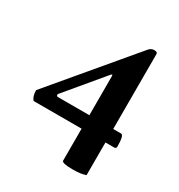

<svg xmlns="http://www.w3.org/2000/svg" viewBox="-154 -734 787 844"><g transform="rotate(30 240.0 -312.0)"><path d="M384.8 -628.9Q402.3 -628.9 402.3 -619.1V-238.3H442.4Q457 -238.3 457 -179.7Q457 -172.9 451.2 -170.9L448.2 -169.9H402.3V-3.9Q378.9 4.9 337.9 4.9Q281.2 4.9 281.2 -7.8V-169.9H38.1Q23.4 -184.6 23.4 -216.8L358.4 -615.2Q370.1 -628.9 384.8 -628.9ZM281.2 -238.3V-434.6Q281.2 -443.4 278.3 -443.4Q277.3 -443.4 273.4 -439.5L115.2 -250Q114.3 -249 114.3 -247.1Q114.3 -238.3 121.1 -238.3Z"/></g></svg>

Font: Crimson Text Bold
Style: Bold
Weight: 700
Designer: Sebastian Kosch
Foundry: Sebastian Kosch
Version: Version 1.10 July 1, 2025